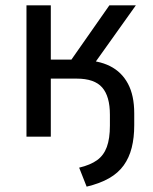

<svg xmlns="http://www.w3.org/2000/svg" viewBox="-20 -511 571 718"><path d="M304 187 276 116Q318 106 343 88Q368 70 379.5 38.5Q391 7 391 -41V-82Q391 -151 362 -184Q333 -217 267 -217H170V0H79V-491H170V-288H247L389 -491H488L317 -251L283 -286Q347 -286 391 -264Q435 -242 458.5 -198Q482 -154 482 -87V-43Q482 4 472.5 41.5Q463 79 442.5 107.5Q422 136 388 155.5Q354 175 304 187Z"/></svg>

Font: Nunito Sans 10pt SemiCondensed Medium
Style: Regular
Weight: 500
Width: 4
Designer: Vernon Adams
Foundry: Vernon Adams
Version: Version 3.101;gftools[0.9.27]